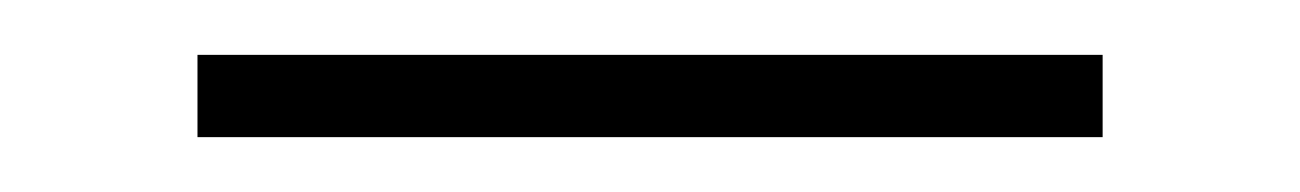

<svg xmlns="http://www.w3.org/2000/svg" viewBox="-20 -335 474 70"><path d="M52 -285V-315H382V-285Z"/></svg>

Font: Tomorrow ExtraLight
Style: Regular
Weight: 275
Designer: Tony de Marco, Monica Rizzolli
Foundry: Just in Type
Version: Version 2.002